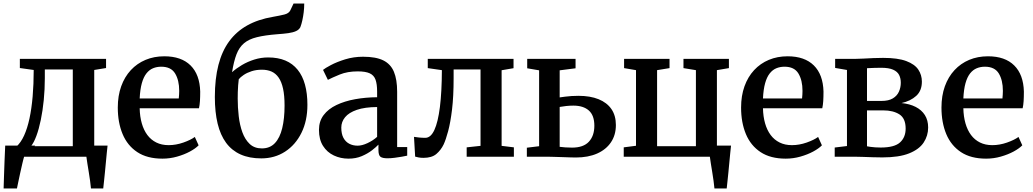

<svg xmlns="http://www.w3.org/2000/svg" viewBox="-22 -888 5853 1088"><path d="M50.5 0V-58H71.5Q96 -79.5 114.5 -120Q133 -160.5 145 -216.2Q157 -272 163 -341.5Q169 -411 169 -491.5L90.5 -502.5V-554.5H579V-502.5L512 -491.5V0ZM153.5 -59.5H390.5V-494.5H232V-445Q232 -381.5 226 -321Q220 -260.5 209.2 -208.5Q198.5 -156.5 184.2 -118Q170 -79.5 153.5 -59.5ZM-1.5 180Q-0.5 146.5 0.8 106.2Q2 66 3.8 22.2Q5.5 -21.5 7.5 -63H177.5L116 -4.5Q111 11 104.8 37.8Q98.5 64.5 92.2 93.5Q86 122.5 81 146.2Q76 170 74 180ZM493.5 180Q492 161 488.5 136.8Q485 112.5 481 87.2Q477 62 473.2 39Q469.5 16 467.5 0L424.5 -63H587.5Q585.5 -45 583 -20.2Q580.5 4.5 578 32Q575.5 59.5 572.8 86.8Q570 114 567.5 138.2Q565 162.5 563 180Z M898.5 11Q812 11 756 -26Q700 -63 672.8 -128.2Q645.5 -193.5 645.5 -278.5Q645.5 -345.5 664.8 -399Q684 -452.5 719.2 -490.5Q754.5 -528.5 802.8 -548.8Q851 -569 909 -569Q1005.5 -569 1057.8 -517.2Q1110 -465.5 1112.5 -369Q1112.5 -338 1111 -315Q1109.5 -292 1105.5 -274.5H769.5Q770.5 -227.5 781.5 -189Q792.5 -150.5 813 -123Q833.5 -95.5 863.8 -80.5Q894 -65.5 933.5 -65.5Q975 -65.5 1017 -80.2Q1059 -95 1082 -112L1103.5 -64.5Q1086 -46.5 1054 -29.2Q1022 -12 981.5 -0.5Q941 11 898.5 11ZM769.5 -330H991Q992 -339.5 992.8 -351.5Q993.5 -363.5 993.5 -373Q993.5 -433.5 970.2 -471.8Q947 -510 891.5 -510Q866.5 -510 845.2 -501.2Q824 -492.5 807.8 -472Q791.5 -451.5 781.8 -416.8Q772 -382 769.5 -330Z M1458.5 9.5Q1391 9.5 1341.2 -12.8Q1291.5 -35 1259.2 -78.8Q1227 -122.5 1211.2 -187.5Q1195.5 -252.5 1195.5 -338.5Q1195.5 -441.5 1215.8 -520Q1236 -598.5 1276.8 -654Q1317.5 -709.5 1379.2 -744Q1441 -778.5 1524.5 -792.5Q1564.5 -799.5 1589.5 -805.8Q1614.5 -812 1623 -829L1641.5 -868H1702Q1702 -843 1699 -818.5Q1696 -794 1691.2 -772.5Q1686.5 -751 1680 -734Q1672.5 -719.5 1655.5 -711.8Q1638.5 -704 1612 -700.2Q1585.5 -696.5 1549 -694Q1479 -688.5 1433.5 -677.2Q1388 -666 1360.8 -643Q1333.5 -620 1318.2 -580.5Q1303 -541 1293 -479Q1317 -500.5 1349 -519.5Q1381 -538.5 1419 -550.5Q1457 -562.5 1497.5 -562.5Q1553.5 -562.5 1595 -545Q1636.5 -527.5 1664.5 -493Q1692.5 -458.5 1706.2 -408.5Q1720 -358.5 1720 -294Q1720 -203.5 1686.2 -135.2Q1652.5 -67 1593.5 -28.8Q1534.5 9.5 1458.5 9.5ZM1462 -47Q1507.5 -47 1535.8 -77Q1564 -107 1577.2 -161.5Q1590.5 -216 1590.5 -289.5Q1590.5 -346.5 1582 -385.5Q1573.5 -424.5 1557 -448.2Q1540.5 -472 1516.8 -482.5Q1493 -493 1462 -493Q1430 -493 1403.8 -484.5Q1377.5 -476 1358.8 -463.2Q1340 -450.5 1331 -439Q1329 -424 1327.5 -404.8Q1326 -385.5 1325.5 -365.8Q1325 -346 1325 -329Q1325 -279.5 1330.8 -229.5Q1336.5 -179.5 1351.5 -138.2Q1366.5 -97 1393.2 -72Q1420 -47 1462 -47Z M1953 11Q1908 11 1869.8 -7Q1831.5 -25 1808.5 -61.2Q1785.5 -97.5 1785.5 -152Q1785.5 -201 1812 -236Q1838.5 -271 1884.8 -293Q1931 -315 1990.2 -325.8Q2049.5 -336.5 2115 -337V-369Q2115 -411.5 2106 -436.5Q2097 -461.5 2073.2 -472.5Q2049.5 -483.5 2005 -483.5Q1947 -483.5 1903.5 -465.8Q1860 -448 1836 -435.5L1808.5 -492Q1819.5 -501.5 1853 -519.2Q1886.5 -537 1934.2 -551.8Q1982 -566.5 2035.5 -566.5Q2108 -566.5 2150 -545.8Q2192 -525 2210.2 -481.2Q2228.5 -437.5 2228.5 -368V-54.5H2285.5V-6Q2274.5 -3.5 2255 0Q2235.5 3.5 2213.8 6.2Q2192 9 2174 9Q2145 9 2133.8 0.2Q2122.5 -8.5 2122.5 -38.5V-68.5Q2110 -55 2085.8 -36.2Q2061.5 -17.5 2028 -3.2Q1994.5 11 1953 11ZM2004.5 -62.5Q2029.5 -62.5 2060.5 -77Q2091.5 -91.5 2115 -112.5V-281.5Q2045 -281 2000 -265.5Q1955 -250 1933.5 -223.8Q1912 -197.5 1912 -165Q1912 -129.5 1924 -107Q1936 -84.5 1957 -73.5Q1978 -62.5 2004.5 -62.5Z M2377.5 6.5Q2362.5 6.5 2350.2 4.2Q2338 2 2330.5 -0.5L2324 -112.5Q2334.5 -110.5 2352.2 -108.8Q2370 -107 2388 -107Q2419 -107 2439.5 -151.5Q2460 -196 2470.8 -281.5Q2481.5 -367 2482 -490.5L2402 -502V-554.5H2888V-501.5L2820.5 -490V-61.5L2890 -53V0H2622.5V-53L2701 -61.5V-494.5H2548.5V-445.5Q2548.5 -341 2539.5 -267Q2530.5 -193 2517.5 -144.8Q2504.5 -96.5 2492 -69.5Q2476.5 -37.5 2450.8 -15.5Q2425 6.5 2377.5 6.5Z M2963.5 0V-51L3033 -59.5V-489.5L2965.5 -501V-554.5H3239.5V-501L3149.5 -489.5V-336Q3162.5 -338 3179.8 -340.2Q3197 -342.5 3216.8 -343.8Q3236.5 -345 3256 -345Q3322.5 -345 3370 -325.8Q3417.5 -306.5 3442.8 -269.8Q3468 -233 3468 -179.5Q3468 -123 3440.2 -81.8Q3412.5 -40.5 3361.8 -18Q3311 4.5 3241 4.5Q3229 4.5 3207.5 3.8Q3186 3 3161 2.2Q3136 1.5 3114 0.8Q3092 0 3079.5 0ZM3219.5 -51.5Q3284 -51.5 3315 -85Q3346 -118.5 3346 -175.5Q3346 -234 3314.8 -261.8Q3283.5 -289.5 3227 -289.5Q3207 -289.5 3185.8 -287.2Q3164.5 -285 3149.5 -282V-56Q3163 -54 3181.5 -52.8Q3200 -51.5 3219.5 -51.5Z M4026.5 180Q4025 161 4021.5 136.8Q4018 112.5 4014 87.2Q4010 62 4006.2 39.2Q4002.5 16.5 4000.5 0H3512.5V-53L3582 -62V-490.5L3514.5 -502V-554.5H3772V-502L3701.5 -490.5V-59.5H3921.5V-490.5L3851 -502V-554.5H4108.5V-502L4040.5 -490.5V-63H4120.5Q4118.5 -45 4116 -20.2Q4113.5 4.5 4111 32Q4108.5 59.5 4105.8 86.8Q4103 114 4100.5 138.2Q4098 162.5 4096 180Z M4430.5 11Q4344 11 4288 -26Q4232 -63 4204.8 -128.2Q4177.5 -193.5 4177.5 -278.5Q4177.5 -345.5 4196.8 -399Q4216 -452.5 4251.2 -490.5Q4286.5 -528.5 4334.8 -548.8Q4383 -569 4441 -569Q4537.5 -569 4589.8 -517.2Q4642 -465.5 4644.5 -369Q4644.5 -338 4643 -315Q4641.5 -292 4637.5 -274.5H4301.5Q4302.5 -227.5 4313.5 -189Q4324.5 -150.5 4345 -123Q4365.5 -95.5 4395.8 -80.5Q4426 -65.5 4465.5 -65.5Q4507 -65.5 4549 -80.2Q4591 -95 4614 -112L4635.5 -64.5Q4618 -46.5 4586 -29.2Q4554 -12 4513.5 -0.5Q4473 11 4430.5 11ZM4301.5 -330H4523Q4524 -339.5 4524.8 -351.5Q4525.5 -363.5 4525.5 -373Q4525.5 -433.5 4502.2 -471.8Q4479 -510 4423.5 -510Q4398.5 -510 4377.2 -501.2Q4356 -492.5 4339.8 -472Q4323.5 -451.5 4313.8 -416.8Q4304 -382 4301.5 -330Z M4978 4Q4953.5 4 4923.2 3Q4893 2 4865.2 1Q4837.5 0 4819.5 0H4708V-52L4777.5 -60.5V-491.5L4710.5 -503V-554.5H4827Q4844 -554.5 4871 -556Q4898 -557.5 4927.5 -558.8Q4957 -560 4982 -560Q5065.5 -560 5113.5 -542Q5161.5 -524 5181.8 -493.5Q5202 -463 5202 -425.5Q5202 -374 5170 -344.8Q5138 -315.5 5086.5 -304Q5133 -299.5 5166.8 -282.2Q5200.5 -265 5219 -235.8Q5237.5 -206.5 5237.5 -165.5Q5237.5 -119 5212.2 -80.5Q5187 -42 5130 -19Q5073 4 4978 4ZM4968.5 -52Q5046.5 -52 5078.2 -81Q5110 -110 5110 -159.5Q5110 -217 5074.8 -239.8Q5039.5 -262.5 4983 -262.5H4891V-59Q4898.5 -57.5 4910.5 -55.8Q4922.5 -54 4937.8 -53Q4953 -52 4968.5 -52ZM4891 -316H4972.5Q5013.5 -316 5037.5 -330.5Q5061.5 -345 5072 -368.8Q5082.5 -392.5 5082.5 -419.5Q5082.5 -444.5 5072.8 -463.5Q5063 -482.5 5038.8 -493.2Q5014.5 -504 4970.5 -504Q4950 -504 4929.8 -503.2Q4909.5 -502.5 4891 -501.5Z M5566 11Q5479.5 11 5423.5 -26Q5367.5 -63 5340.2 -128.2Q5313 -193.5 5313 -278.5Q5313 -345.5 5332.2 -399Q5351.5 -452.5 5386.8 -490.5Q5422 -528.5 5470.2 -548.8Q5518.5 -569 5576.5 -569Q5673 -569 5725.2 -517.2Q5777.5 -465.5 5780 -369Q5780 -338 5778.5 -315Q5777 -292 5773 -274.5H5437Q5438 -227.5 5449 -189Q5460 -150.5 5480.5 -123Q5501 -95.5 5531.2 -80.5Q5561.5 -65.5 5601 -65.5Q5642.5 -65.5 5684.5 -80.2Q5726.5 -95 5749.5 -112L5771 -64.5Q5753.5 -46.5 5721.5 -29.2Q5689.5 -12 5649 -0.5Q5608.5 11 5566 11ZM5437 -330H5658.5Q5659.5 -339.5 5660.2 -351.5Q5661 -363.5 5661 -373Q5661 -433.5 5637.8 -471.8Q5614.5 -510 5559 -510Q5534 -510 5512.8 -501.2Q5491.5 -492.5 5475.2 -472Q5459 -451.5 5449.2 -416.8Q5439.5 -382 5437 -330Z"/></svg>

Font: Merriweather 20pt SemiBold
Style: Regular
Weight: 600
Version: Version 2.100